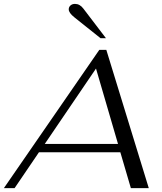

<svg xmlns="http://www.w3.org/2000/svg" viewBox="-56 -966 834 986"><path d="M562 -184H144L19 0H-36L454 -710H490L708 0H616ZM550 -227 437 -614 174 -227ZM326 -877Q297 -900 297 -918Q297 -930 306 -938Q315 -946 329 -946Q354 -946 372 -922L488 -770H460Z"/></svg>

Font: Fahkwang Light
Style: Italic
Weight: 300
Italic angle: -10°
Version: Version 1.000; ttfautohint (v1.6)